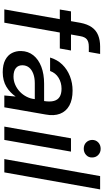

<svg xmlns="http://www.w3.org/2000/svg" viewBox="313 -1078 776 1443"><g transform="rotate(90 701.5 -356.0)"><path d="M50 0 151 -572Q161 -624 184 -657Q207 -690 244 -705Q281 -720 329 -720H385L370 -635H330Q294 -635 275.5 -620.5Q257 -606 251 -570L150 0ZM51 -417 65 -501H359L344 -417Z M522 12Q466 12 430 -7Q394 -26 378 -57.5Q362 -89 363 -126Q364 -179 395 -218Q426 -257 481 -278Q536 -299 609 -299H739Q746 -344 738 -373Q730 -402 707 -416Q684 -430 646 -430Q601 -430 564.5 -408Q528 -386 513 -344H412Q428 -398 464.5 -435.5Q501 -473 552 -493Q603 -513 660 -513Q729 -513 773 -488.5Q817 -464 834.5 -418.5Q852 -373 840 -310L786 0H697L705 -85Q691 -65 672.5 -47Q654 -29 631.5 -15.5Q609 -2 581.5 5Q554 12 522 12ZM555 -69Q587 -69 616.5 -82Q646 -95 669 -117Q692 -139 706.5 -167.5Q721 -196 724 -226V-229H605Q564 -229 533.5 -217.5Q503 -206 487 -186Q471 -166 470 -138Q469 -105 491 -87Q513 -69 555 -69Z M931 0 1019 -501H1119L1031 0ZM1098 -597Q1068 -597 1050 -615Q1032 -633 1031 -660Q1031 -688 1050 -706Q1069 -724 1098 -724Q1125 -724 1144 -706Q1163 -688 1163 -660Q1164 -633 1144.5 -615Q1125 -597 1098 -597Z M1175 0 1303 -720H1403L1275 0Z"/></g></svg>

Font: DM Sans 17pt Medium
Style: Italic
Weight: 500
Italic angle: -10°
Version: Version 4.004;gftools[0.9.30]